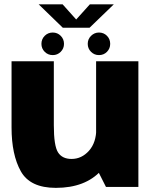

<svg xmlns="http://www.w3.org/2000/svg" viewBox="-20 -882 726 906"><path d="M480 0H633V-593H433.5V-92ZM234 -593H34.5V-280.5Q34.5 -152 78.2 -73.8Q122 4.5 243.5 4.5Q382.5 4.5 457.2 -77.2Q532 -159 532 -240L434.5 -276.5Q434.5 -209.5 400 -170.8Q365.5 -132 317.5 -132Q273.5 -132 253.8 -163Q234 -194 234 -291ZM229 -622Q251 -622 266.5 -637.5Q282 -653 282 -675Q282 -697.5 266.5 -713Q251 -728.5 229 -728.5Q206.5 -728.5 191 -713Q175.5 -697.5 175.5 -675Q175.5 -653 191 -637.5Q206.5 -622 229 -622ZM447 -622Q469.5 -622 484.8 -637.5Q500 -653 500 -675Q500 -697.5 484.8 -713Q469.5 -728.5 447 -728.5Q425.5 -728.5 409.8 -713Q394 -697.5 394 -675Q394 -653 409.5 -637.5Q425 -622 447 -622ZM276.5 -751H402.5L517 -861.5H404L339.5 -790L275.5 -861.5H162.5Z"/></svg>

Font: Anybody Thin ExtraBold
Style: Regular
Weight: 800
Version: Version 1.113;gftools[0.9.25]